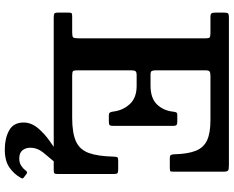

<svg xmlns="http://www.w3.org/2000/svg" viewBox="-109 -681 1000 822"><g transform="rotate(90 391.0 -270.0)"><path d="M120 -671H53.5Q40 -671 37 -675.8Q34 -680.5 34 -693V-730Q34 -743 37.8 -746.5Q41.5 -750 54 -750H689.5Q706 -750 710.5 -746Q715 -742 715 -726V-516.5Q715 -504 713.8 -500.5Q712.5 -497 699.5 -497H657Q646 -497 643.5 -501.8Q641 -506.5 640.5 -516.5Q639 -574.5 625.5 -608.2Q612 -642 580.8 -656.5Q549.5 -671 494 -671H305Q291 -671 286 -667.2Q281 -663.5 281 -648.5V-438.5Q281 -425.5 283.8 -420Q286.5 -414.5 298.5 -414.5H346.5Q400.5 -414.5 427 -442Q453.5 -469.5 458 -510.5Q459 -521 461.5 -525Q464 -529 472.5 -529H500.5Q511.5 -529 515.2 -525.5Q519 -522 519 -511.5V-256.5Q519 -244 516 -240Q513 -236 501.5 -236H473.5Q465.5 -236 462.2 -240Q459 -244 457.5 -255.5Q452.5 -296.5 425.5 -325.8Q398.5 -355 348 -355H301Q288.5 -355 284.8 -350Q281 -345 281 -331V-100.5Q281 -85.5 285 -82.2Q289 -79 304.5 -79H484Q549 -79 584.8 -95Q620.5 -111 634.8 -149.8Q649 -188.5 650.5 -256Q651 -268.5 653.2 -272.2Q655.5 -276 666.5 -276H705.5Q717 -276 721 -273Q725 -270 725 -258V-18Q725 -6 722 -3Q719 0 707 0H55.5Q43 0 38.5 -2.5Q34 -5 34 -18V-64.5Q34 -75.5 37.5 -77.2Q41 -79 52 -79H118.5Q136 -79 140 -83Q144 -87 144 -105V-650.5Q144 -665.5 139.5 -668.2Q135 -671 120 -671ZM620 209.5Q572 209.5 538.2 190.8Q504.5 172 504.5 129Q504.5 96.5 527.8 68.5Q551 40.5 583.5 17.5Q616 -5.5 642.5 -23.5Q651 -29 659.5 -28.2Q668 -27.5 671 -24Q682.5 -13.5 671 -0.5Q654 19 633.2 44.8Q612.5 70.5 612.5 101Q612.5 120 623.5 133.8Q634.5 147.5 658.5 147.5Q677 147.5 689.5 139.2Q702 131 710 120Q717 110.5 724.5 116.5L739 127.5Q744 131 744 133.5Q744 136 741 141.5Q726 169 697.8 189.2Q669.5 209.5 620 209.5Z"/></g></svg>

Font: Besley SemiBold
Style: Regular
Weight: 600
Designer: Owen Earl
Foundry: indestructible type*
Version: Version 2.001; ttfautohint (v1.8.3)